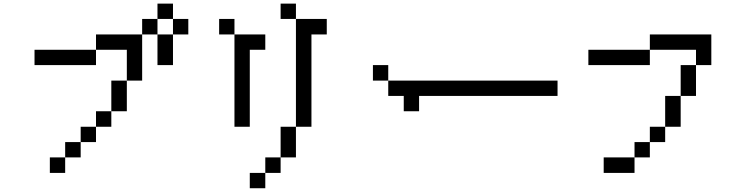

<svg xmlns="http://www.w3.org/2000/svg" viewBox="-20 -879 4040 1040"><path d="M167 -526.4V-609.4H500V-526.4ZM583 -276.4V-442.4H667V-276.4ZM583 -276.4V-192.4H500V-276.4ZM500 -192.4V-109.4H417V-192.4ZM417 -109.4V-26.4H333V-109.4ZM333 -26.4V57.6H250V-26.4ZM667 -442.4V-609.4H500V-692.4H750V-442.4ZM833 -692.4H750V-776.4H833ZM833 -692.4H917V-526.4H833ZM917 -692.4V-776.4H833V-859.4H917V-776.4H1000V-692.4Z M1500 -776.4V-859.4H1583V-776.4ZM1167 -692.4V-776.4H1250V-692.4ZM1583 -776.4H1750V-692.4H1667V-192.4H1583ZM1583 -192.4V-26.4H1500V-192.4ZM1500 -26.4V57.6H1417V-26.4ZM1417 57.6V140.6H1333V57.6ZM1250 -692.4H1417V-609.4H1333V-192.4H1250Z M2000 -442.4V-526.4H2083V-442.4ZM2083 -442.4H3000V-359.4H2250V-276.4H2167V-359.4H2083Z M3167 -526.4V-609.4H3500V-526.4ZM3667 -359.4V-526.4H3750V-359.4ZM3667 -359.4V-192.4H3583V-359.4ZM3583 -192.4V-109.4H3500V-192.4ZM3500 -109.4V-26.4H3417V-109.4ZM3417 -26.4V57.6H3250V-26.4ZM3750 -526.4V-609.4H3500V-692.4H3833V-526.4Z"/></svg>

Font: KH Dot kagurazaka 12
Style: Regular
Weight: 400
Designer: Original version for X68000 by Keitarou Hiraki (http://hp.vector.co.jp/authors/VA000874/) / TrueType conversion by Homem
Version: Version 1.00.20150527